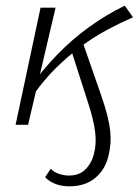

<svg xmlns="http://www.w3.org/2000/svg" viewBox="-20 -440 489 677"><path d="M224 217Q198 217 176.5 209Q155 201 139 185L159 155Q170 167 188 173Q206 179 223 179Q261 179 283 155.5Q305 132 312 99Q316 83 317 65.5Q318 48 315.5 25.5Q313 3 305.5 -26.5Q298 -56 285 -95L232 -260L273 -287L335 -109Q350 -66 358 -34.5Q366 -3 368.5 21.5Q371 46 369.5 65.5Q368 85 364 103Q354 154 318 185.5Q282 217 224 217ZM35 0 123 -413H176L79 0ZM99 -107 77 -120Q127 -191 181.5 -247Q236 -303 296 -346Q356 -389 420 -420L449 -379Q405 -360 359 -335.5Q313 -311 267.5 -277.5Q222 -244 179 -202Q136 -160 99 -107Z"/></svg>

Font: Ysabeau Office Light
Style: Italic
Weight: 300
Italic angle: -12°
Designer: Christian Thalmann (Catharsis Fonts)
Version: Version 2.001;gftools[0.9.30]; featfreeze: tnum,lnum,ss02